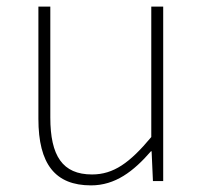

<svg xmlns="http://www.w3.org/2000/svg" viewBox="-20 -547 617 580"><path d="M255 13C328 13 383 -29 436 -90H438L442 0H473V-527H437V-133C372 -55 323 -20 258 -20C169 -20 132 -76 132 -192V-527H96V-188C96 -51 147 13 255 13Z"/></svg>

Font: Noto Sans CJK Thin
Style: Regular
Weight: 100
Designer: Ryoko NISHIZUKA (kana & ideographs); Paul D. Hunt (Latin, Greek & Cyrillic); Wenlong ZHANG (bopomofo); Sandoll Communica
Foundry: Adobe Systems Incorporated
Version: Version 1.000;PS 1;hotconv 1.0.78;makeotf.lib2.5.61930